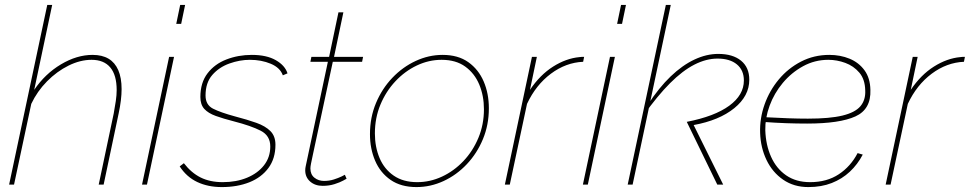

<svg xmlns="http://www.w3.org/2000/svg" viewBox="-20 -750 3940 780"><path d="M172 -730H192L119 -385Q163 -450 227.5 -488.5Q292 -527 356 -527Q395 -527 421 -511.5Q447 -496 460.5 -465Q474 -434 474 -388Q474 -367 471 -342Q468 -317 462 -289L401 0H381L442 -289Q447 -316 450.5 -340Q454 -364 454 -384Q454 -445 428 -476Q402 -507 352 -507Q306 -507 258.5 -483.5Q211 -460 171 -419.5Q131 -379 107 -328L37 0H17Z M667 -519H687L577 0H557ZM712 -730H732L716 -653H696Z M881 10Q825 10 781.5 -10.5Q738 -31 710 -74L727 -87Q757 -48 795 -29Q833 -10 885 -10Q940 -10 983.5 -28Q1027 -46 1052.5 -78.5Q1078 -111 1078 -155Q1078 -199 1039 -219Q1000 -239 930 -257Q887 -268 856.5 -279Q826 -290 810 -307.5Q794 -325 794 -356Q794 -414 823 -452Q852 -490 900 -508.5Q948 -527 1003 -527Q1063 -527 1100.5 -505.5Q1138 -484 1148 -452L1129 -444Q1118 -475 1080 -491Q1042 -507 995 -507Q954 -507 912 -492Q870 -477 842.5 -445.5Q815 -414 815 -362Q815 -324 845.5 -308.5Q876 -293 935 -277Q985 -264 1021.5 -251Q1058 -238 1078.5 -217.5Q1099 -197 1099 -162Q1099 -106 1070.5 -67.5Q1042 -29 993 -9.5Q944 10 881 10Z M1220 -58Q1220 -62 1220.5 -66.5Q1221 -71 1222 -75L1312 -499H1241L1245 -519H1317L1355 -700H1375L1337 -519H1455L1451 -499H1332L1252 -126Q1246 -98 1243.5 -85.5Q1241 -73 1241 -66Q1241 -41 1257.5 -28Q1274 -15 1296 -15Q1318 -15 1336.5 -21Q1355 -27 1367.5 -33Q1380 -39 1381 -40L1388 -24Q1388 -24 1374.5 -16.5Q1361 -9 1339 -2Q1317 5 1291 5Q1260 5 1240 -12.5Q1220 -30 1220 -58Z M1672 10Q1609 10 1567 -19Q1525 -48 1504 -97Q1483 -146 1483 -205Q1483 -273 1507.5 -331.5Q1532 -390 1574 -434Q1616 -478 1669 -502.5Q1722 -527 1778 -527Q1841 -527 1882.5 -497.5Q1924 -468 1945 -419Q1966 -370 1966 -310Q1966 -243 1942 -185Q1918 -127 1876.5 -83Q1835 -39 1782 -14.5Q1729 10 1672 10ZM1675 -10Q1727 -10 1775.5 -32.5Q1824 -55 1862.5 -95.5Q1901 -136 1923.5 -190Q1946 -244 1946 -306Q1946 -361 1927 -406.5Q1908 -452 1870 -479.5Q1832 -507 1774 -507Q1722 -507 1673.5 -484Q1625 -461 1586.5 -420Q1548 -379 1525.5 -325Q1503 -271 1503 -208Q1503 -153 1522 -108Q1541 -63 1579.5 -36.5Q1618 -10 1675 -10Z M2141 -519H2161L2133 -385Q2174 -446 2227 -479.5Q2280 -513 2334 -518Q2339 -519 2344 -519Q2349 -519 2353 -519L2349 -499Q2279 -496 2218 -450.5Q2157 -405 2121 -328L2051 0H2031Z M2458 -519H2478L2368 0H2348ZM2503 -730H2523L2507 -653H2487Z M2770 -255Q2883 -277 2942.5 -320.5Q3002 -364 3002 -423Q3002 -465 2973.5 -488.5Q2945 -512 2895 -512Q2849 -512 2801 -487.5Q2753 -463 2702 -412Q2651 -361 2594 -281L2612 -325Q2657 -394 2704.5 -439.5Q2752 -485 2801 -508Q2850 -531 2898 -531Q2957 -531 2990.5 -503.5Q3024 -476 3024 -426Q3024 -360 2963 -310.5Q2902 -261 2798 -242L2918 0H2894ZM2685 -730H2705L2550 0H2530Z M3264 10Q3205 10 3161.5 -20Q3118 -50 3094 -100Q3070 -150 3068 -210Q3066 -269 3086 -325.5Q3106 -382 3144 -427.5Q3182 -473 3234.5 -500Q3287 -527 3349 -527Q3394 -527 3431.5 -511.5Q3469 -496 3492 -464.5Q3515 -433 3516 -385Q3519 -306 3455 -277Q3391 -248 3259 -248Q3218 -248 3174.5 -249.5Q3131 -251 3077 -255L3085 -274Q3141 -271 3182.5 -269.5Q3224 -268 3262 -268Q3351 -268 3402.5 -280.5Q3454 -293 3475.5 -318.5Q3497 -344 3495 -383Q3494 -428 3471 -455Q3448 -482 3414 -494.5Q3380 -507 3345 -507Q3290 -507 3242.5 -481Q3195 -455 3160 -413Q3125 -371 3106.5 -320.5Q3088 -270 3089 -221Q3091 -161 3112.5 -113Q3134 -65 3174 -37.5Q3214 -10 3271 -10Q3339 -10 3387.5 -42Q3436 -74 3464 -128L3485 -122Q3464 -82 3432.5 -52.5Q3401 -23 3359 -6.5Q3317 10 3264 10Z M3688 -519H3708L3680 -385Q3721 -446 3774 -479.5Q3827 -513 3881 -518Q3886 -519 3891 -519Q3896 -519 3900 -519L3896 -499Q3826 -496 3765 -450.5Q3704 -405 3668 -328L3598 0H3578Z"/></svg>

Font: Raleway Thin
Style: Italic
Weight: 100
Italic angle: -12°
Designer: Matt McInerney, Pablo Impallari, Rodrigo Fuenzalida
Foundry: Matt McInerney, Pablo Impallari, Rodrigo Fuenzalida
Version: Version 4.026